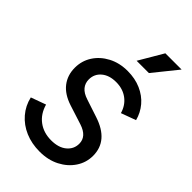

<svg xmlns="http://www.w3.org/2000/svg" viewBox="-294 -1117 1237 1237"><g transform="rotate(45 324.5 -498.5)"><path d="M321 12Q248 12 188.5 -13.5Q129 -39 88.5 -86Q48 -133 34 -195L136 -232Q155 -165 204 -128.5Q253 -92 322 -92Q389 -92 427.5 -124Q466 -156 466 -205Q466 -271 383 -298L252 -340Q175 -365 137 -414Q99 -463 99 -531Q99 -594 132 -645Q165 -696 223 -726.5Q281 -757 355 -757Q423 -757 477.5 -733Q532 -709 567.5 -667Q603 -625 617 -571L516 -534Q500 -590 457 -622Q414 -654 353 -654Q291 -654 253.5 -622.5Q216 -591 216 -541Q216 -507 236.5 -482Q257 -457 301 -443L422 -403Q584 -350 584 -213Q584 -151 550 -100Q516 -49 457 -18.5Q398 12 321 12ZM349 -844 446 -1009H594L461 -844Z"/></g></svg>

Font: Plus Jakarta Sans SemiBold
Style: Italic
Weight: 600
Italic angle: -8°
Designer: Gumpita Rahayu
Foundry: Tokotype
Version: Version 2.071; ttfautohint (v1.8.4.7-5d5b);gftools[0.9.29]